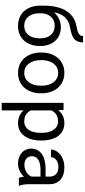

<svg xmlns="http://www.w3.org/2000/svg" viewBox="614 -1413 1002 2270"><g transform="rotate(90 1115.0 -278.0)"><path d="M301.3 -496.6C246.6 -496.6 201.2 -479.5 162.6 -450.2C149.4 -439.9 137.2 -428.7 126 -415.5C128.9 -433.1 132.8 -449.2 137.7 -463.9C166.5 -550.3 226.6 -590.3 302.7 -605C407.2 -624.5 481 -647.5 481 -758.8H406.7C406.7 -712.4 368.2 -694.3 285.2 -680.2C143.1 -652.8 46.9 -533.2 46.9 -293.9V-248.5C46.9 -100.1 137.2 10.3 285.6 10.3C434.1 10.3 523.4 -97.7 523.4 -244.1V-256.8C523.4 -394 440.4 -496.6 301.3 -496.6ZM284.7 -423.3C385.7 -423.3 433.1 -345.7 433.1 -256.8V-244.1C433.1 -146.5 386.2 -63.5 285.6 -63.5C184.6 -63.5 136.7 -146.5 136.7 -244.1V-256.8C136.7 -345.2 184.6 -423.3 284.7 -423.3Z M601.1 -257.3C601.1 -105 693.8 9.8 842.3 9.8C991.7 9.8 1083 -105 1083 -257.3V-270.5C1083 -423.3 990.7 -538.1 841.3 -538.1C694.3 -538.1 601.1 -423.3 601.1 -270.5ZM690.9 -270.5C690.9 -373.5 741.7 -464.8 841.3 -464.8C942.4 -464.8 993.2 -373.5 993.2 -270.5V-257.3C993.2 -153.3 942.4 -63.5 842.3 -63.5C741.7 -63.5 690.9 -153.3 690.9 -257.3Z M1641.1 -269C1641.1 -430.7 1567.9 -538.1 1436 -538.1C1372.1 -538.1 1322.8 -514.2 1288.6 -472.2C1286.6 -469.7 1284.7 -467.8 1283.2 -465.3L1279.3 -528.3H1195.8V203.1H1285.6V-56.2L1287.6 -54.2C1322.8 -13.2 1372.6 9.8 1437.5 9.8C1567.4 9.8 1641.1 -103.5 1641.1 -258.8ZM1550.8 -258.8C1550.8 -150.9 1509.8 -63.5 1413.6 -63.5C1368.2 -63.5 1335.4 -78.6 1312 -102.5C1301.8 -113.8 1293 -126 1285.6 -140.1V-384.8C1292 -397.5 1299.3 -409.2 1308.1 -419.4C1331.1 -446.3 1364.3 -463.4 1412.6 -463.4C1508.3 -463.4 1550.8 -377 1550.8 -269Z M2071.3 -44.9C2074.7 -27.8 2078.1 -11.7 2082.5 0H2175.8V-7.3C2164.1 -34.2 2157.7 -75.7 2157.7 -116.2V-361.3C2157.7 -480 2075.2 -538.1 1959.5 -538.1C1832 -538.1 1749 -460.4 1749 -379.9L1838.9 -379.4C1838.9 -429.2 1885.3 -467.3 1954.6 -467.3C2028.8 -467.3 2067.9 -426.8 2067.9 -362.3V-315.9H1977.1C1827.6 -315.9 1736.8 -253.4 1736.8 -145C1736.8 -57.1 1808.6 9.8 1912.6 9.8C1970.7 9.8 2015.1 -11.7 2048.3 -39.6C2056.2 -45.9 2063.5 -52.7 2069.8 -60.1C2070.3 -55.2 2070.8 -50.3 2071.3 -44.9ZM2061.5 -136.2C2038.6 -97.2 1989.7 -65.4 1927.2 -65.4C1863.3 -65.4 1826.7 -104.5 1826.7 -153.8C1826.7 -218.3 1884.8 -255.9 1986.8 -255.9H2067.9V-147.9C2065.9 -144 2064 -140.1 2061.5 -136.2Z"/></g></svg>

Font: Bert Sans
Style: Regular
Weight: 400
Designer: Christian Robertson (Google), Cristiano Sobral
Foundry: Google, Cristiano Sobral
Version: Version 3.101